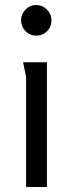

<svg xmlns="http://www.w3.org/2000/svg" viewBox="-20 -745 291 765"><path d="M81.5 -621Q64 -639 64 -664Q64 -689 81.5 -707Q99 -725 124 -725Q149 -725 167 -707Q185 -689 185 -663.5Q185 -638 167.5 -620.5Q150 -603 124.5 -603Q99 -603 81.5 -621ZM84 -438 72 -497H167V0H84Z"/></svg>

Font: Rosario
Style: Regular
Weight: 400
Designer: Hector Gatti
Foundry: Omnibus-Type
Version: Version 1.002